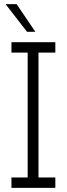

<svg xmlns="http://www.w3.org/2000/svg" viewBox="-20 -903 321 923"><path d="M246 0V-50H165V-650H246V-700H35V-650H113V-50H35V0ZM150 -750Q127 -783 105 -816.5Q83 -850 60 -883H7Q33 -850 58.5 -816.5Q84 -783 110 -750Z"/></svg>

Font: Josefin Slab Thin Medium
Style: Regular
Weight: 500
Version: Version 2.000